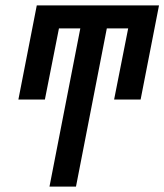

<svg xmlns="http://www.w3.org/2000/svg" viewBox="-20 -690 608 710"><path d="M261 0H163L277 -585H198L146 -322H48L116 -670H568L500 -322H402L454 -585H375Z"/></svg>

Font: Lode Dark
Style: Bold Italic
Weight: 700
Italic angle: -11°
Monospace: yes
Designer: Belleve Invis
Foundry: Belleve Invis
Version: Version 29.2.0; ttfautohint (v1.8.3)